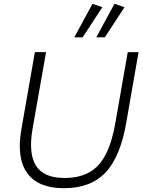

<svg xmlns="http://www.w3.org/2000/svg" viewBox="-20 -985 753 1013"><path d="M654 -710H711L647 -343Q616 -159 537.5 -75.5Q459 8 317 8Q181 8 123.5 -72Q66 -152 93 -304L164 -710H223L152 -307Q129 -175 170 -110.5Q211 -46 319 -46Q398 -46 451.5 -76Q505 -106 538.5 -171.5Q572 -237 590 -344ZM533 -788H488L584 -965L637 -947ZM416 -788H372L468 -965L520 -947Z"/></svg>

Font: Livvic Light
Style: Italic
Weight: 300
Italic angle: -10°
Designer: Jacques Le Bailly, Baron von Fonthausen
Version: Version 1.001; ttfautohint (v1.8.2)